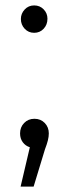

<svg xmlns="http://www.w3.org/2000/svg" viewBox="-20 -542 252 708"><path d="M57 -472Q57 -492 71 -507Q85 -522 106 -522Q127 -522 141 -507.5Q155 -493 155 -473Q155 -451 141 -436Q127 -421 106 -421Q85 -421 71 -436Q57 -451 57 -472ZM160 -50Q160 -38 156.5 -24Q153 -10 146 8L104 146H56L90 1Q74 -4 64 -17.5Q54 -31 54 -50Q54 -73 69 -88.5Q84 -104 107 -104Q130 -104 145 -88.5Q160 -73 160 -50Z"/></svg>

Font: Idrija
Style: Regular
Weight: 400
Designer: Julieta Ulanovsky
Foundry: Julieta Ulanovsky
Version: Version 7.200